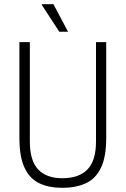

<svg xmlns="http://www.w3.org/2000/svg" viewBox="-20 -888 602 920"><path d="M278 12Q215 12 169 -9.5Q123 -31 98 -83.5Q73 -136 73 -227V-686H123V-210Q123 -118 163 -76Q203 -34 279 -34Q358 -34 399 -76Q440 -118 440 -210V-686H489V-227Q489 -136 463.5 -83.5Q438 -31 390.5 -9.5Q343 12 278 12ZM306 -736H264L180 -865L181 -868H236Z"/></svg>

Font: Archivo Condensed Thin
Style: Regular
Weight: 250
Width: 3
Designer: Hector Gatti
Foundry: Omnibus-Type
Version: Version 2.001